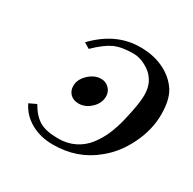

<svg xmlns="http://www.w3.org/2000/svg" viewBox="-110 -555 681 678"><g transform="rotate(30 231.0 -216.5)"><path d="M35.2 -73.2 64 -86.9Q85.9 -48.8 112.8 -33.4Q139.6 -18.1 189 -18.1Q225.6 -18.1 255.4 -33Q285.2 -47.9 305.2 -74Q325.2 -100.1 337.9 -130.1Q350.6 -160.2 358.9 -195.8Q376 -267.6 376 -300.8Q376 -341.8 356.9 -366.2Q345.7 -383.3 320.3 -397.2Q294.9 -411.1 270 -411.1Q221.7 -411.1 192.4 -397.7Q163.1 -384.3 124 -346.2L101.1 -359.9Q180.2 -442.9 279.8 -442.9Q331.1 -442.9 370.6 -425Q410.2 -407.2 434.1 -376Q461.9 -342.3 461.9 -272.9Q461.9 -211.4 431.9 -149.7Q401.9 -87.9 354 -49.8Q282.7 9.8 183.1 9.8Q132.3 9.8 93.3 -12Q54.2 -33.7 35.2 -73.2ZM189 -161.1Q167.5 -161.1 154.8 -173.8Q142.1 -186.5 142.1 -206.1Q142.1 -232.9 165.5 -254.9Q189 -276.9 215.8 -276.9Q234.4 -276.9 247.8 -263.7Q261.2 -250.5 261.2 -231Q261.2 -203.6 238.8 -182.4Q216.3 -161.1 189 -161.1Z"/></g></svg>

Font: Common Serif
Style: Italic
Weight: 400
Italic angle: -12°
Designer: Philipp H. Poll, Khaled Hosny
Foundry: Stefan Peev, Context Ltd.
Version: Version 1.026